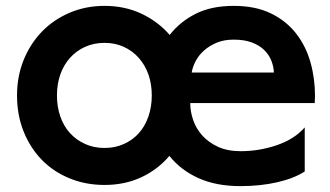

<svg xmlns="http://www.w3.org/2000/svg" viewBox="-20 -558 1125 654"><path d="M799 76Q716 76 655.5 48.5Q595 21 557 -27Q517 20 461 46Q405 72 336 72Q272 72 217 49.5Q162 27 122.5 -13.5Q83 -54 60.5 -110Q38 -166 38 -233Q38 -298 60.5 -353.5Q83 -409 122.5 -450Q162 -491 217 -514.5Q272 -538 336 -538Q405 -538 461.5 -511.5Q518 -485 558 -439Q593 -484 646.5 -511Q700 -538 776 -538Q850 -538 902.5 -512.5Q955 -487 988.5 -444Q1022 -401 1037.5 -346Q1053 -291 1053 -231Q1053 -225 1052.5 -219Q1052 -213 1052 -207H628Q628 -178 638 -149Q648 -120 669 -96.5Q690 -73 722.5 -58Q755 -43 800 -43Q863 -43 923 -63.5Q983 -84 1018 -124V26Q981 50 923.5 63Q866 76 799 76ZM336 -54Q372 -54 402 -67.5Q432 -81 453 -104.5Q474 -128 485.5 -161Q497 -194 497 -233Q497 -272 485.5 -304.5Q474 -337 452.5 -361Q431 -385 401.5 -398.5Q372 -412 336 -412Q300 -412 270 -398.5Q240 -385 218.5 -361Q197 -337 185.5 -304.5Q174 -272 174 -233Q174 -194 185.5 -161Q197 -128 218.5 -104.5Q240 -81 270 -67.5Q300 -54 336 -54ZM913 -311Q912 -332 904 -352Q896 -372 879.5 -388Q863 -404 837.5 -413.5Q812 -423 776 -423Q743 -423 718 -412.5Q693 -402 675 -386Q657 -370 646.5 -350Q636 -330 633 -311Z"/></svg>

Font: LINE Seed JP_TTF Bold
Style: Regular
Weight: 700
Designer: LINE & Fontrix & Fontworks
Version: Version 1.009